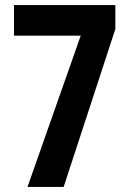

<svg xmlns="http://www.w3.org/2000/svg" viewBox="-20 -734 509 754"><path d="M88 0 297 -594H35V-714H433V-620L230 0Z"/></svg>

Font: Noto Sans Lao ExtraCondensed
Style: Bold
Weight: 700
Width: 2
Designer: Monotype Design Team
Foundry: Monotype Imaging Inc.
Version: Version 2.003; ttfautohint (v1.8.4.7-5d5b)